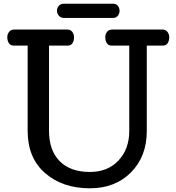

<svg xmlns="http://www.w3.org/2000/svg" viewBox="-20 -995 944 1027"><path d="M19 0ZM460.9 12.2Q314.5 12.2 221.2 -69.1Q127.9 -150.4 127.9 -294.9V-751H54.2Q35.6 -751 27.3 -764.4Q19 -777.8 19 -795.9Q19 -812 28.6 -824.5Q38.1 -836.9 55.2 -836.9H340.3Q357.4 -836.9 366.7 -824.5Q376 -812 376 -795.9Q376 -777.8 367.9 -764.4Q359.9 -751 341.3 -751H242.2V-294.9Q242.2 -190.9 299.1 -133.1Q356 -75.2 460.9 -75.2Q556.6 -75.2 614 -136.7Q671.4 -198.2 671.4 -293.9V-751H578.1Q559.6 -751 551.3 -764.4Q543 -777.8 543 -795.9Q543 -812 552.5 -824.5Q562 -836.9 579.1 -836.9H849.1Q866.2 -836.9 875.7 -824.5Q885.3 -812 885.3 -795.9Q885.3 -777.8 877 -764.4Q868.7 -751 850.1 -751H765.1V-293.9Q765.1 -158.2 680.7 -73Q596.2 12.2 460.9 12.2ZM583.5 -898.9H324.7Q304.7 -898.9 294.7 -911.1Q284.7 -923.3 284.7 -937.5Q284.7 -951.7 294.2 -963.4Q303.7 -975.1 321.8 -975.1H584.5Q602.1 -975.1 610.8 -963.4Q619.6 -951.7 619.6 -937.5Q619.6 -923.3 610.6 -911.1Q601.6 -898.9 583.5 -898.9Z"/></svg>

Font: Cutive
Style: Regular
Weight: 400
Designer: Vernon Adams
Version: Version 1.002